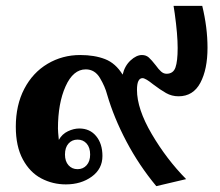

<svg xmlns="http://www.w3.org/2000/svg" viewBox="-20 -620 753 656"><path d="M346 -297Q339 -324 321.5 -353.5Q304 -383 273 -383Q230 -383 204 -325Q178 -267 178 -181Q178 -171 181 -142Q192 -162 212 -171.5Q232 -181 251 -181Q287 -181 308.5 -155Q330 -129 330 -87Q330 -43 293.5 -16.5Q257 10 205 10Q160 10 121 -10.5Q82 -31 58 -75.5Q34 -120 34 -187Q34 -261 63 -316.5Q92 -372 142.5 -402Q193 -432 254 -432Q303 -432 339 -418Q375 -404 399 -365Q406 -395 426 -413.5Q446 -432 465 -432Q479 -432 488.5 -423.5Q498 -415 512 -397Q522 -383 530.5 -375.5Q539 -368 549 -368Q572 -368 579.5 -389.5Q587 -411 587 -456Q587 -502 577 -574Q575 -584 573 -600H671Q689 -526 689 -457Q689 -383 664.5 -337Q640 -291 590 -291Q567 -291 547.5 -302Q528 -313 503 -332Q477 -353 467 -353Q448 -353 448 -313Q448 -248 498.5 -162Q549 -76 616 -8L514 16Q455 -55 412 -136.5Q369 -218 346 -297ZM288 -92Q288 -116 276 -129.5Q264 -143 245 -143Q226 -143 214 -129.5Q202 -116 202 -92Q202 -69 214 -55.5Q226 -42 245 -42Q264 -42 276 -55.5Q288 -69 288 -92Z"/></svg>

Font: Trirong Bold
Style: Regular
Weight: 700
Designer: Katatrad Team
Foundry: CadsonDemak
Version: Version 1.000